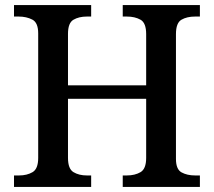

<svg xmlns="http://www.w3.org/2000/svg" viewBox="-20 -734 840 754"><path d="M35 0V-45H55Q86 -45 108 -58Q130 -71 130 -114V-603Q130 -645 107 -657Q84 -669 53 -669H35V-714H338V-669H321Q290 -669 268.5 -656.5Q247 -644 247 -601V-399H554V-600Q554 -644 532 -656.5Q510 -669 478 -669H462V-714H765V-669H746Q714 -669 692.5 -656.5Q671 -644 671 -600V-110Q671 -69 693 -57Q715 -45 746 -45H765V0H462V-45H478Q510 -45 532 -58Q554 -71 554 -114V-346H247V-114Q247 -71 268.5 -58Q290 -45 321 -45H338V0Z"/></svg>

Font: Noto Serif Lao Medium
Style: Regular
Weight: 500
Designer: Monotype Design Team
Foundry: Monotype Imaging Inc.
Version: Version 2.003; ttfautohint (v1.8.4.7-5d5b)